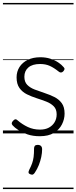

<svg xmlns="http://www.w3.org/2000/svg" viewBox="-20 -909 521 1308"><path d="M251 19Q204 19 167.5 6.5Q131 -6 105 -23Q79 -40 66 -55Q59 -63 60 -70.5Q61 -78 70 -87Q78 -96 85 -96.5Q92 -97 100 -89Q131 -62 169 -44Q207 -26 253 -26Q288 -26 313 -39.5Q338 -53 352 -76.5Q366 -100 366 -130Q366 -165 346 -185Q326 -205 295 -217Q264 -229 229.5 -240Q195 -251 163.5 -266.5Q132 -282 112.5 -309.5Q93 -337 93 -382Q93 -421 112.5 -452Q132 -483 168.5 -501Q205 -519 255 -519Q292 -519 323 -509Q354 -499 377 -483.5Q400 -468 414 -451Q421 -444 419 -436.5Q417 -429 410 -422Q403 -415 395 -415Q387 -415 379 -422Q348 -447 319.5 -460Q291 -473 253 -473Q201 -473 173.5 -449.5Q146 -426 146 -386Q146 -351 165.5 -331Q185 -311 216.5 -299Q248 -287 283 -275.5Q318 -264 349.5 -248.5Q381 -233 400.5 -206.5Q420 -180 420 -135Q420 -97 402 -61.5Q384 -26 347 -3.5Q310 19 251 19ZM186 278Q176 274 174.5 267.5Q173 261 179 248Q192 223 199 203Q206 183 209 160Q212 137 212 102Q212 91 217.5 84.5Q223 78 237 78Q252 78 259.5 86Q267 94 267 106Q267 133 261 161Q255 189 244.5 215.5Q234 242 218 266Q212 276 205 279.5Q198 283 186 278ZM0 369H481V379H0ZM0 -20H481V0H0ZM0 -505H481V-500H0ZM0 -889H481V-879H0Z"/></svg>

Font: Playwrite HR Lijeva Guides
Style: Regular
Weight: 400
Designer: Veronika Burian, José Scaglione
Foundry: TypeTogether
Version: Version 1.003